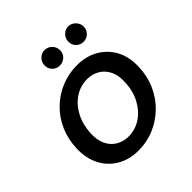

<svg xmlns="http://www.w3.org/2000/svg" viewBox="-185 -812 960 960"><g transform="rotate(-45 294.5 -332.0)"><path d="M253 12Q188 12 139 -17Q90 -46 64 -97.5Q38 -149 41 -215Q43 -278 66.5 -331.5Q90 -385 130.5 -424.5Q171 -464 223.5 -486Q276 -508 336 -508Q401 -508 450 -479.5Q499 -451 525.5 -401Q552 -351 549 -283Q547 -220 523 -166Q499 -112 458.5 -72.5Q418 -33 365.5 -10.5Q313 12 253 12ZM266 -73Q315 -73 354.5 -99Q394 -125 419 -171.5Q444 -218 446 -278Q449 -325 432.5 -357.5Q416 -390 387 -406.5Q358 -423 323 -423Q276 -423 236 -397Q196 -371 171.5 -324.5Q147 -278 144 -218Q142 -171 158 -138.5Q174 -106 203 -89.5Q232 -73 266 -73ZM275 -567Q252 -567 236.5 -582.5Q221 -598 221 -621Q221 -643 236.5 -659.5Q252 -676 275 -676Q298 -676 314 -659.5Q330 -643 330 -621Q330 -598 314 -582.5Q298 -567 275 -567ZM443 -567Q420 -567 404.5 -582.5Q389 -598 389 -621Q389 -643 404.5 -659.5Q420 -676 443 -676Q465 -676 481 -659.5Q497 -643 497 -621Q497 -598 481 -582.5Q465 -567 443 -567Z"/></g></svg>

Font: DM Sans 28pt Medium
Style: Italic
Weight: 500
Italic angle: -10°
Version: Version 4.004;gftools[0.9.30]